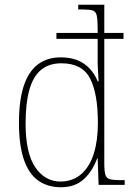

<svg xmlns="http://www.w3.org/2000/svg" viewBox="-20 -780 562 810"><path d="M237 10Q181 10 141 -18.5Q101 -47 80.5 -107.5Q60 -168 60 -262Q60 -356 80 -417Q100 -478 139.5 -508Q179 -538 236 -538Q296 -538 334.5 -511Q373 -484 392 -437H396Q395 -451 394.5 -464Q394 -477 393 -489.5Q392 -502 392 -514.5Q392 -527 392 -538V-616H218V-641H392V-660Q392 -698 388 -715Q384 -732 370.5 -736Q357 -740 329 -740H310V-760H420V-641H501V-616H420V-91Q420 -58 424.5 -43Q429 -28 443.5 -24Q458 -20 489 -20H506V0H396L392 -112H390Q370 -57 333 -23.5Q296 10 237 10ZM236 -14Q289 -15 324 -46.5Q359 -78 376 -133Q393 -188 393 -261Q393 -385 360 -449Q327 -513 239 -513Q187 -513 153.5 -485.5Q120 -458 104 -401.5Q88 -345 88 -259Q88 -134 129 -74Q170 -14 236 -14Z"/></svg>

Font: Noto Serif Khmer SemiCondensed Thin
Style: Regular
Weight: 250
Width: 4
Designer: Danh Hong and the Monotype Design Team
Foundry: Monotype Imaging Inc.
Version: Version 2.004